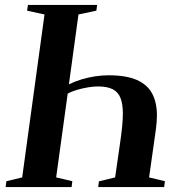

<svg xmlns="http://www.w3.org/2000/svg" viewBox="-20 -763 740 783"><path d="M3 0 6 -24 70.5 -39.5 161.5 -704 90.5 -719.5 94 -743H376L373 -719.5L300 -704L261 -419Q285 -431 312.5 -439.2Q340 -447.5 368.5 -451.8Q397 -456 422 -456Q494.5 -456 537.8 -437Q581 -418 600.5 -381.5Q620 -345 620 -292Q620 -278.5 618.8 -263.8Q617.5 -249 615.5 -234L588 -39.5L652.5 -24L649.5 0H380.5L383.5 -23.5L449.5 -39.5L468.5 -171.5Q474.5 -211.5 477.8 -243.5Q481 -275.5 481 -300.5Q481 -339 471.5 -363.2Q462 -387.5 439.8 -399Q417.5 -410.5 379 -410.5Q362 -410.5 339 -406.8Q316 -403 293.8 -396.5Q271.5 -390 256 -381L209 -39.5L275 -24L272 0Z"/></svg>

Font: Merriweather 120pt SemiBold
Style: Italic
Weight: 600
Italic angle: -7.8°
Version: Version 2.101